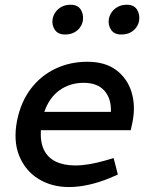

<svg xmlns="http://www.w3.org/2000/svg" viewBox="-20 -766 605 794"><path d="M265.6 7.5Q193.5 7.5 139 -26.2Q84.6 -59.9 59.5 -121.5Q34.4 -183 50.4 -266.5Q66.3 -345.3 107.9 -399.5Q149.4 -453.7 209.8 -482.2Q270.2 -510.6 341.2 -510.6Q415.2 -510.6 461 -475.9Q506.9 -441.2 524 -385Q541.1 -328.7 528.3 -263.2L520.7 -227.5H149Q146.1 -177.7 162.2 -145.4Q178.2 -113.1 211.4 -97.5Q244.5 -81.8 291.1 -81.8Q319.2 -81.8 349.6 -87Q380.1 -92.2 411.9 -101.3L449.9 -112.3L467.4 -44.1L432.6 -29.2Q389.8 -11.5 347 -2Q304.2 7.5 265.6 7.5ZM163.3 -303.4H438.6Q440.8 -357.9 411.9 -390.7Q382.9 -423.5 326.1 -423.5Q269.3 -423.5 226.5 -393Q183.7 -362.4 163.3 -303.4ZM249.1 -623.3Q219.8 -623.3 206.8 -642.8Q193.8 -662.2 197.4 -687Q200.4 -703.4 210.2 -716.7Q219.9 -730.1 235.7 -738.3Q251.4 -746.4 272.1 -746.4Q300.6 -746.4 313.3 -727.4Q325.9 -708.3 323 -683.5Q321.5 -667.9 311.8 -653.8Q302 -639.6 286.3 -631.5Q270.5 -623.3 249.1 -623.3ZM481.7 -623.3Q452.4 -623.3 439.4 -642.8Q426.4 -662.2 430 -687Q433 -703.4 442.7 -716.7Q452.5 -730.1 468.3 -738.3Q484 -746.4 504.7 -746.4Q533.2 -746.4 545.9 -727.4Q558.5 -708.3 555.6 -683.5Q554.1 -667.9 544.4 -653.8Q534.6 -639.6 519 -631.5Q503.4 -623.3 481.7 -623.3Z"/></svg>

Font: REM Medium
Style: Italic
Weight: 500
Italic angle: -11°
Designer: Octavio Pardo
Foundry: Ashler Design
Version: Version 1.005;gftools[0.9.28]